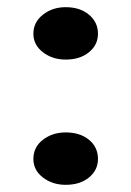

<svg xmlns="http://www.w3.org/2000/svg" viewBox="-20 -502 366 535"><path d="M163 -336Q126 -336 99.5 -356.5Q73 -377 73 -408Q73 -440 99.5 -461Q126 -482 163 -482Q203 -482 228 -461Q253 -440 253 -408Q253 -377 228 -356.5Q203 -336 163 -336ZM163 13Q126 13 99.5 -7.5Q73 -28 73 -59Q73 -92 99.5 -112.5Q126 -133 163 -133Q203 -133 228 -112.5Q253 -92 253 -59Q253 -28 228 -7.5Q203 13 163 13Z"/></svg>

Font: BioRhyme SemiBold
Style: Regular
Weight: 600
Designer: Aoife Mooney
Foundry: Aoife Mooney Type
Version: Version 1.600;gftools[0.9.33]